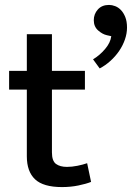

<svg xmlns="http://www.w3.org/2000/svg" viewBox="-20 -760 536 780"><path d="M325 -396H191V-141Q191 -106 207.5 -94Q224 -82 252 -82Q272 -82 294.5 -86.5Q317 -91 334 -97L350 -21Q330 -13 298.5 -6.5Q267 0 232 0Q156 0 122.5 -31.5Q89 -63 89 -125V-396H17V-472H89V-621H191V-472H325ZM414 -617Q396 -621 378.5 -636.5Q361 -652 361 -678Q361 -703 377.5 -721.5Q394 -740 423 -740Q435 -740 448 -735Q461 -730 471.5 -719Q482 -708 489 -690.5Q496 -673 496 -648Q496 -624 487.5 -599.5Q479 -575 464 -553Q449 -531 428.5 -512.5Q408 -494 385 -482L358 -519Q385 -535 407 -561Q429 -587 432 -613Z"/></svg>

Font: Ek Mukta Medium
Style: Regular
Weight: 500
Designer: Girish Dalvi and Yashodeep Gholap
Foundry: Ek Type
Version: Version 2.538;PS 1.002;hotconv 16.6.51;makeotf.lib2.5.65220;